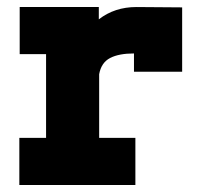

<svg xmlns="http://www.w3.org/2000/svg" viewBox="-20 -526 563 546"><path d="M361 -322V-374Q318 -374 293 -361Q268 -348 262 -315V-134H365V0H35V-134H111V-372H36V-506H261V-471Q306 -506 368 -506L498 -505V-322Z"/></svg>

Font: Arvo
Style: Bold
Weight: 700
Designer: Anton Koovit (Cyrillic Expansion: Cyreal)
Foundry: Anton Koovit, Yassin Baggar
Version: Version 3.000